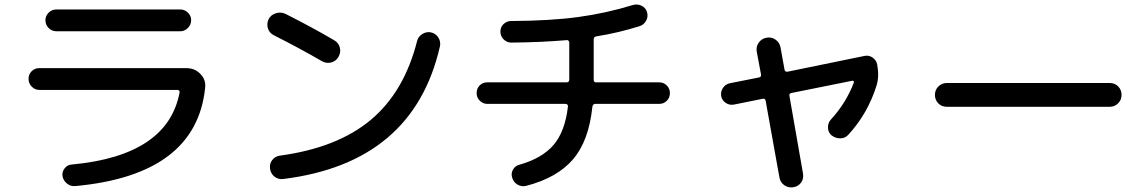

<svg xmlns="http://www.w3.org/2000/svg" viewBox="-20 -777 5040 844"><path d="M152.3 -381.8Q133.8 -381.8 119.6 -396Q105.5 -410.2 105.5 -430.2Q105.5 -450.2 119.1 -463.9Q132.8 -477.5 152.3 -477.5H799.8Q835.9 -477.5 860.8 -452.1Q885.7 -426.8 881.8 -391.6Q842.8 -7.8 310.5 41Q291 43 274.9 30.3Q258.8 17.6 254.9 -2Q252 -21.5 264.2 -37.1Q276.4 -52.7 294.9 -53.7Q717.8 -92.8 769.5 -371.1Q770.5 -375 767.6 -378.4Q764.6 -381.8 759.8 -381.8ZM227.5 -735.4H772.5Q792 -735.4 806.2 -721.2Q820.3 -707 820.3 -688.5Q820.3 -668.9 806.2 -654.3Q792 -639.6 772.5 -639.6H227.5Q208 -639.6 193.8 -653.8Q179.7 -668 179.7 -688.5Q179.7 -707 193.8 -721.2Q208 -735.4 227.5 -735.4Z M1183.6 -622.1Q1164.1 -631.8 1157.7 -652.3Q1151.4 -672.9 1161.1 -693.4Q1170.9 -711.9 1192.9 -718.8Q1214.8 -725.6 1235.4 -715.8Q1351.6 -657.2 1448.2 -600.6Q1467.8 -589.8 1473.6 -568.8Q1479.5 -547.9 1468.3 -527.8Q1457 -507.8 1436 -502.4Q1415 -497.1 1395.5 -507.8Q1297.9 -564.5 1183.6 -622.1ZM1874 -634.8Q1895.5 -629.9 1906.7 -612.3Q1918 -594.7 1914.1 -574.2Q1797.9 -61.5 1225.6 9.8Q1203.1 12.7 1186.5 -0.5Q1169.9 -13.7 1167 -36.1Q1164.1 -57.6 1176.8 -73.7Q1189.5 -89.8 1210 -92.8Q1462.9 -127 1609.9 -250Q1756.8 -373 1813.5 -596.7Q1818.4 -616.2 1836.4 -627.4Q1854.5 -638.7 1874 -634.8Z M2122.1 -320.3Q2103.5 -320.3 2089.4 -334Q2075.2 -347.7 2075.2 -367.7Q2075.2 -387.7 2088.4 -401.4Q2101.6 -415 2122.1 -415H2470.7Q2481.4 -415 2482.4 -425.8V-589.8Q2482.4 -594.7 2479 -598.1Q2475.6 -601.6 2471.7 -600.6Q2357.4 -590.8 2227.5 -589.8Q2208 -589.8 2193.8 -604Q2179.7 -618.2 2179.7 -638.2Q2179.7 -658.2 2193.8 -671.4Q2208 -684.6 2226.6 -684.6Q2398.4 -685.5 2521.5 -702.1Q2644.5 -718.8 2761.7 -754.9Q2781.2 -760.7 2799.8 -752Q2818.4 -743.2 2824.2 -723.6Q2830.1 -704.1 2820.3 -686Q2810.5 -668 2792 -662.1Q2695.3 -631.8 2601.6 -617.2Q2589.8 -615.2 2589.8 -603.5V-425.8Q2589.8 -415 2600.6 -415H2877.9Q2897.5 -415 2911.1 -401.4Q2924.8 -387.7 2924.8 -367.7Q2924.8 -347.7 2911.1 -334Q2897.5 -320.3 2877.9 -320.3H2596.7Q2585.9 -320.3 2584 -307.6Q2568.4 -157.2 2498.5 -76.2Q2428.7 4.9 2293 40Q2273.4 44.9 2255.4 34.7Q2237.3 24.4 2231.4 3.9Q2225.6 -14.6 2234.9 -31.2Q2244.1 -47.9 2262.7 -52.7Q2363.3 -81.1 2413.6 -140.1Q2463.9 -199.2 2476.6 -308.6Q2477.5 -312.5 2474.6 -316.4Q2471.7 -320.3 2466.8 -320.3Z M3207 -317.4Q3187.5 -313.5 3170.9 -324.2Q3154.3 -335 3150.4 -353.5Q3146.5 -373 3157.7 -390.1Q3168.9 -407.2 3188.5 -411.1L3316.4 -436.5Q3327.1 -438.5 3325.2 -450.2L3306.6 -549.8Q3302.7 -572.3 3315.4 -589.8Q3328.1 -607.4 3350.1 -611.3Q3372.1 -615.2 3389.6 -602.5Q3407.2 -589.8 3411.1 -568.4L3428.7 -470.7Q3430.7 -460 3442.4 -461.9L3780.3 -531.2Q3799.8 -535.2 3815.9 -523.9Q3832 -512.7 3835.9 -494.1Q3845.7 -440.4 3833 -400.4Q3793.9 -276.4 3709 -184.6Q3695.3 -168.9 3673.3 -168.9Q3651.4 -168.9 3634.8 -182.6Q3620.1 -195.3 3619.6 -216.3Q3619.1 -237.3 3632.8 -252Q3699.2 -324.2 3733.4 -414.1Q3734.4 -418 3732.4 -420.4Q3730.5 -422.9 3725.6 -421.9L3459 -368.2Q3448.2 -366.2 3450.2 -355.5L3509.8 -14.6Q3513.7 7.8 3502 24.9Q3490.2 42 3468.3 45.9Q3446.3 49.8 3428.2 37.6Q3410.2 25.4 3406.2 2.9L3345.7 -334Q3343.8 -344.7 3333 -342.8Z M4141.6 -307.6Q4119.1 -307.6 4104.5 -322.8Q4089.8 -337.9 4089.8 -359.9Q4089.8 -381.8 4105 -397Q4120.1 -412.1 4141.6 -412.1H4858.4Q4880.9 -412.1 4895.5 -397Q4910.2 -381.8 4910.2 -359.9Q4910.2 -337.9 4895 -322.8Q4879.9 -307.6 4858.4 -307.6Z"/></svg>

Font: Rounded-X Mgen+ 1m medium
Style: Regular
Weight: 500
Designer: [Source Han Sans]
Ryoko NISHIZUKA  (kana & ideographs); Paul D. Hunt (Latin, Greek & Cyrillic); Wenlong ZHANG  (bopomofo
Version: Version 1.059.20150602